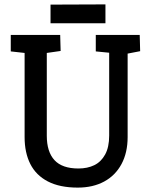

<svg xmlns="http://www.w3.org/2000/svg" viewBox="-20 -850 690 874"><path d="M334 4Q252 4 198 -24Q144 -52 118 -103.5Q92 -155 92 -226V-609L29 -616V-691H254L256 -618L193 -609V-232Q193 -159 228 -121Q263 -83 337 -83Q378 -83 409 -98Q440 -113 458.5 -146.5Q477 -180 477 -233V-610L416 -616V-691H616L618 -617L561 -606V-226Q561 -155 533 -103Q505 -51 454 -23.5Q403 4 334 4ZM210 -744V-829L460 -830V-744Z"/></svg>

Font: Kreon
Style: Regular
Weight: 400
Designer: Julia Petretta
Foundry: Julia Petretta and Eli Heuer
Version: Version 2.002